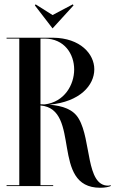

<svg xmlns="http://www.w3.org/2000/svg" viewBox="-20 -878 544 906"><path d="M323.5 -857.5 228 -807 148 -857.5 144.5 -852.5 228 -744 327 -852.5ZM501 -4C498 -3 493 -2 490 -2C385 -2 411 -217 352 -317C326.3 -362.2 275.6 -378.9 212.9 -384C357.1 -397.4 425 -475.4 425 -551C425 -623.2 359.4 -698.4 231 -700V-700H11V-696H71V-4H11V0H231V-4H171V-380.4C365.9 -363.7 215.5 8 453 8C476 8 496 4 504 -1ZM190 -696C284 -696 330 -623 330 -550C330 -478.1 284.4 -396.7 190.8 -385.3C184.3 -385.6 177.7 -385.8 171 -385.9V-696Z"/></svg>

Font: Picaflor 96 pt
Style: Regular
Weight: 400
Designer: Ariel Martín Pérez
Foundry: Tunera Type Foundry
Version: Version 1.000;hotconv 1.0.109;makeotfexe 2.5.65596